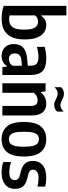

<svg xmlns="http://www.w3.org/2000/svg" viewBox="763 -1611 858 2424"><g transform="rotate(90 1192.0 -399.0)"><path d="M215.5 9.5Q175 9.5 131.8 2.8Q88.5 -4 54 -16.5V-808H174.5V-491.5H181Q198 -519 227.8 -536.5Q257.5 -554 298 -554Q346 -554 387 -527.2Q428 -500.5 453 -440.8Q478 -381 478 -281.5Q478 10.5 215.5 9.5ZM224 -85Q287 -85 320.5 -125.5Q354 -166 354 -270.5Q354 -344.5 340.8 -383.2Q327.5 -422 304.2 -436.2Q281 -450.5 250.5 -450.5Q229 -450.5 208.2 -440.8Q187.5 -431 174.5 -412V-91.5Q198 -85 224 -85Z M686 9.5Q619.5 9.5 577.8 -31.2Q536 -72 536 -144Q536 -220 581.5 -262.8Q627 -305.5 729.5 -313.5L809.5 -321.5V-353Q809.5 -412 783.5 -433.8Q757.5 -455.5 699 -455.5Q671.5 -455.5 637.8 -450.5Q604 -445.5 571.5 -435.5V-533.5Q604.5 -543.5 644.8 -548.8Q685 -554 721 -554Q826 -554 876.5 -508.5Q927 -463 927 -347.5V0H828L819 -58.5H813Q792.5 -22.5 759.5 -6.5Q726.5 9.5 686 9.5ZM654.5 -157.5Q654.5 -119 673.8 -100.8Q693 -82.5 726 -82.5Q746.5 -82.5 768.8 -92Q791 -101.5 809.5 -128V-246.5L742 -240.5Q654.5 -232.5 654.5 -157.5Z M1031.5 0V-545.5H1132.5L1141.5 -486.5H1147.5Q1200.5 -554 1287 -554Q1329.5 -554 1363.8 -536.5Q1398 -519 1417.8 -478.5Q1437.5 -438 1437.5 -369.5V0H1317V-361Q1317 -409.5 1297.2 -427.5Q1277.5 -445.5 1246 -445.5Q1222.5 -445.5 1196 -433.8Q1169.5 -422 1152 -394V0ZM1305 -654.5Q1283 -654.5 1263.8 -662Q1244.5 -669.5 1227 -678.5Q1210.5 -686 1195 -692.2Q1179.5 -698.5 1164 -698.5Q1139.5 -698.5 1120 -688.5Q1100.5 -678.5 1081 -657.5V-740.5Q1113 -777 1165 -777Q1187 -777 1206.2 -769.5Q1225.5 -762 1243 -753.5Q1259.5 -745.5 1275 -739.5Q1290.5 -733.5 1306 -733.5Q1331 -733.5 1350.5 -743.5Q1370 -753.5 1389 -774V-691Q1357 -654.5 1305 -654.5Z M1738 10Q1635.5 10 1577.5 -56.2Q1519.5 -122.5 1519.5 -270.5Q1519.5 -420.5 1577.2 -487.2Q1635 -554 1738 -554Q1840 -554 1898 -486.5Q1956 -419 1956 -271.5Q1956 -122.5 1898.2 -56.2Q1840.5 10 1738 10ZM1738 -82.5Q1767.5 -82.5 1788.8 -97.8Q1810 -113 1821.2 -153.5Q1832.5 -194 1832.5 -269.5Q1832.5 -347 1821 -388.5Q1809.5 -430 1788.2 -445.8Q1767 -461.5 1738 -461.5Q1708.5 -461.5 1687.2 -446Q1666 -430.5 1654.5 -389.5Q1643 -348.5 1643 -272.5Q1643 -195.5 1654.2 -154.5Q1665.5 -113.5 1686.8 -98Q1708 -82.5 1738 -82.5Z M2161 10Q2088 10 2026 -11.5V-109.5Q2092 -87.5 2159 -87.5Q2208 -87.5 2230.8 -105.5Q2253.5 -123.5 2253.5 -155.5Q2253.5 -183.5 2240 -197.5Q2226.5 -211.5 2199.5 -219L2135 -235.5Q2072.5 -251.5 2042 -288.8Q2011.5 -326 2011.5 -388.5Q2011.5 -462 2065 -508Q2118.5 -554 2221.5 -554Q2254.5 -554 2282.8 -550.5Q2311 -547 2336 -541V-443Q2284 -456.5 2227.5 -456.5Q2169.5 -456.5 2145.8 -436.2Q2122 -416 2122 -388.5Q2122 -364 2135.2 -350Q2148.5 -336 2175.5 -328.5L2240 -312.5Q2305 -295.5 2334.8 -258.8Q2364.5 -222 2364.5 -158.5Q2364.5 -80 2310 -35Q2255.5 10 2161 10Z"/></g></svg>

Font: Encode Sans Condensed Condensed SemiBold
Style: Regular
Weight: 600
Width: 3
Designer: Multiple Designers
Foundry: Impallari Type
Version: Version 3.000; ttfautohint (v1.8.3) -l 8 -r 50 -G 200 -x 14 